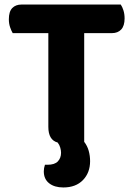

<svg xmlns="http://www.w3.org/2000/svg" viewBox="-20 -626 590 846"><path d="M351 -480V-1Q365 17 371 39Q377 61 377 84Q377 135 345.5 167.5Q314 200 259 200Q220 200 196.5 181.5Q173 163 173 129Q173 115 178 100H189Q221 100 235 85Q249 70 249 47Q249 37 245.5 24.5Q242 12 234 2Q193 -9 193 -67V-480H36Q30 -490 24.5 -506Q19 -522 19 -541Q19 -575 34 -590.5Q49 -606 75 -606H512Q519 -596 524 -580Q529 -564 529 -545Q529 -512 514 -496Q499 -480 473 -480Z"/></svg>

Font: Baloo Da 2
Style: Bold
Weight: 700
Designer: Noopur Datye, Sulekha Rajkumar and Ek Type
Foundry: Ek Type
Version: Version 1.640;hotconv 1.0.111;makeotfexe 2.5.65597; ttfautoh